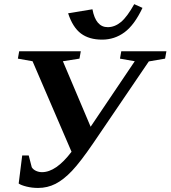

<svg xmlns="http://www.w3.org/2000/svg" viewBox="-20 -904 829 933"><path d="M66.9 -619.1 73.2 -654.8H372.6L366.2 -619.1L285.6 -606.4L420.4 -288.1L634.8 -606.4L563 -619.1L569.3 -654.8H788.6L782.2 -619.1L703.1 -605.5L434.6 -210.4Q370.6 -116.7 329.8 -73.7Q289.1 -30.8 249.8 -10.7Q210.4 9.3 165 9.3Q135.7 9.3 109.1 2.7Q82.5 -3.9 70.8 -12.2L87.9 -148.4H119.6L134.3 -91.3Q141.1 -80.1 155 -73.7Q168.9 -67.4 184.1 -67.4Q252.4 -67.4 327.6 -166.5L138.2 -606.4ZM503.4 -772Q537.6 -772 567.9 -797.1Q598.1 -822.3 632.3 -883.8L672.4 -865.7Q633.3 -782.7 585 -747.1Q536.6 -711.4 476.1 -711.4Q413.1 -711.4 373.3 -741.2Q333.5 -771 311 -839.4L429.2 -858.9Q445.3 -772 503.4 -772Z"/></svg>

Font: Tinos
Style: Bold Italic
Weight: 700
Italic angle: -16.333°
Designer: Steve Matteson
Foundry: Monotype Imaging Inc.
Version: Version 1.23